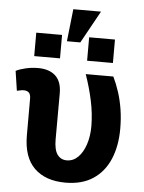

<svg xmlns="http://www.w3.org/2000/svg" viewBox="-58 -886 704 941"><g transform="rotate(5 294.5 -415.0)"><path d="M299.3 10.3Q201.2 10.3 146.2 -43.2Q91.3 -96.7 91.3 -204.6V-383.3Q91.3 -405.3 82.5 -414.1Q73.7 -422.9 56.2 -422.9Q48.3 -422.9 39.6 -420.9Q30.8 -418.9 23.4 -417.5L8.8 -514.2Q27.3 -523.9 57.4 -530.8Q87.4 -537.6 117.2 -537.6Q172.9 -537.6 203.4 -509.3Q233.9 -481 233.9 -423.3L233.4 -197.3Q233.4 -145.5 250.2 -122.3Q267.1 -99.1 296.4 -99.1Q328.1 -99.1 351.8 -122.6Q375.5 -146 388.9 -186.3Q402.3 -226.6 402.3 -276.4Q401.9 -338.4 388.4 -401.4Q375 -464.4 352.5 -528.3H488.3Q504.9 -494.1 517.6 -454.8Q530.3 -415.5 537.4 -370.8Q544.4 -326.2 544.4 -276.4Q544.4 -191.4 517.1 -126.7Q489.7 -62 435.3 -25.9Q380.9 10.3 299.3 10.3ZM246.6 -680.7 264.2 -839.8H400.4L312.5 -680.7ZM93.3 -594.2V-709.5H220.2V-594.2ZM353.5 -594.2V-709.5H480.5V-594.2Z"/></g></svg>

Font: Roboto Slab LO
Style: Bold
Weight: 700
Designer: Google
Version: Version 2.000